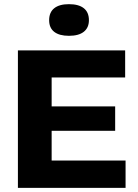

<svg xmlns="http://www.w3.org/2000/svg" viewBox="-20 -902 661 922"><path d="M66 0V-660H228V0ZM183 0V-131H583V0ZM183 -274V-391H533V-274ZM183 -530V-660H581V-530ZM311 -730Q265 -730 240.5 -749Q216 -768 216 -805Q216 -843 240.5 -862.5Q265 -882 311 -882Q358 -882 382.5 -862.5Q407 -843 407 -805Q407 -769 382.5 -749.5Q358 -730 311 -730Z"/></svg>

Font: Bricolage Grotesque 24pt ExtraBold
Style: Regular
Weight: 800
Designer: Mathieu Triay
Foundry: Atelier Triay
Version: Version 1.001;gftools[0.9.33.dev8+g029e19f]